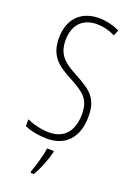

<svg xmlns="http://www.w3.org/2000/svg" viewBox="-175 -789 745 1074"><g transform="rotate(20 197.0 -251.5)"><path d="M352 -187C352 -297 300 -331 209 -380C137 -419 85 -451 85 -544C85 -632 133 -688 221 -688C249 -688 290 -682 329 -661L344 -695C314 -710 267 -724 220 -724C117 -724 46 -660 46 -543C46 -429 109 -392 187 -350C274 -303 313 -275 313 -186C313 -90 268 -27 174 -27C131 -27 78 -39 41 -57V-16C81 2 133 10 175 10C287 10 352 -62 352 -187ZM235 71V61H195C191 101 168 175 155 211V221H174C201 177 223 118 235 71Z"/></g></svg>

Font: Noto Sans Georgian ExtraCondensed ExtraLight
Style: Regular
Weight: 200
Width: 2
Designer: Monotype Design Team, Akaki Razmadze
Foundry: Google LLC
Version: Version 2.005